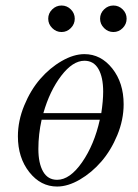

<svg xmlns="http://www.w3.org/2000/svg" viewBox="-20 -664 502 696"><path d="M286.1 -467.8Q345.7 -467.8 387 -415.8Q428.2 -363.8 428.2 -286.1Q428.2 -230 405.3 -174.3Q382.3 -118.7 347.4 -78.4Q312.5 -38.1 269.3 -12.9Q226.1 12.2 187 12.2Q127.4 12.2 86.2 -40Q44.9 -92.3 44.9 -169.9Q44.9 -226.1 67.9 -281.7Q90.8 -337.4 125.7 -377.7Q160.6 -418 203.9 -442.9Q247.1 -467.8 286.1 -467.8ZM341.8 -230H130.9Q119.1 -177.2 119.1 -124Q119.1 -72.3 136.2 -42.2Q153.3 -12.2 187 -12.2Q233.4 -12.2 277.6 -75.9Q321.8 -139.6 341.8 -230ZM347.2 -253.9Q354 -299.3 354 -332Q354 -383.8 336.9 -413.8Q319.8 -443.8 286.1 -443.8Q243.7 -443.8 201.9 -389.2Q160.2 -334.5 137.2 -253.9ZM357.2 -629.9Q371.6 -644 391.1 -644Q410.6 -644 424.8 -629.9Q439 -615.7 439 -596.2Q439 -576.7 424.8 -562.3Q410.6 -547.9 391.1 -547.9Q371.6 -547.9 357.2 -562.3Q342.8 -576.7 342.8 -596.2Q342.8 -615.7 357.2 -629.9ZM169.2 -629.9Q183.6 -644 203.1 -644Q222.7 -644 236.8 -629.9Q251 -615.7 251 -596.2Q251 -576.7 236.8 -562.3Q222.7 -547.9 203.1 -547.9Q183.6 -547.9 169.2 -562.3Q154.8 -576.7 154.8 -596.2Q154.8 -615.7 169.2 -629.9Z"/></svg>

Font: Flanker Steampunk
Style: Italic
Weight: 400
Italic angle: -12°
Designer: Alexey Kryukov, Leonardo Di Lena
Foundry: Alexey Kryukov, Leonardo Di Lena
Version: 1.210